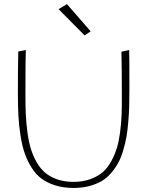

<svg xmlns="http://www.w3.org/2000/svg" viewBox="-20 -924 714 944"><path d="M425.8 -770 309.1 -903.8 268.1 -878.9 396 -750ZM341.8 0Q383.3 0 418.2 -9Q453.1 -18.1 479.2 -33.4Q505.4 -48.8 526.1 -73Q546.9 -97.2 561 -123Q575.2 -148.9 585.7 -184.3Q596.2 -219.7 601.8 -251.7Q607.4 -283.7 610.8 -325.7Q614.3 -367.7 615.2 -401.9Q616.2 -436 616.2 -480Q616.2 -653.3 615.2 -678.2L577.1 -669.9Q579.1 -578.1 579.1 -434.1Q579.1 -389.2 577.6 -354.2Q576.2 -319.3 570.6 -275.1Q564.9 -231 555.2 -198.2Q545.4 -165.5 527.6 -132.3Q509.8 -99.1 485.4 -77.9Q460.9 -56.6 424.3 -43.2Q387.7 -29.8 341.8 -29.8Q297.4 -29.8 262 -42Q226.6 -54.2 202.1 -74.7Q177.7 -95.2 159.7 -127.4Q141.6 -159.7 131.3 -193.6Q121.1 -227.5 115 -273.2Q108.9 -318.8 106.9 -359.9Q105 -400.9 105 -453.1Q105 -632.3 106.9 -678.2L69.8 -670.9Q67.9 -598.6 67.9 -462.9Q67.9 -402.3 70.6 -353.8Q73.2 -305.2 81.1 -255.9Q88.9 -206.5 101.8 -169.4Q114.7 -132.3 135.5 -99.4Q156.2 -66.4 184.6 -45.4Q212.9 -24.4 252.7 -12.2Q292.5 0 341.8 0Z"/></svg>

Font: Comic Neue Angular Light
Style: Regular
Weight: 300
Designer: Craig Rozynski
Foundry: Craig Rozynski
Version: Version 2.003